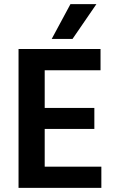

<svg xmlns="http://www.w3.org/2000/svg" viewBox="-20 -912 568 932"><path d="M472 0H70V-674H468V-571H197V-388H438V-286H197V-103H472ZM332 -723H231L322 -892H448Z"/></svg>

Font: Hind Siliguri SemiBold
Style: Regular
Weight: 600
Designer: Jyotish Sonowal
Foundry: Indian Type Foundry
Version: Version 1.001;PS 1.0;hotconv 1.0.86;makeotf.lib2.5.63406; tt